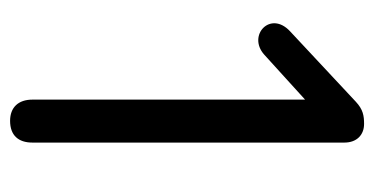

<svg xmlns="http://www.w3.org/2000/svg" viewBox="-196 -520 724 371"><g transform="rotate(90 165.5 -335.0)"><path d="M214 7C242 7 256 -9 256 -36V-639C256 -663 241 -677 220 -677C204 -677 192 -675 177 -661L41 -534C0 -496 49 -451 86 -484L173 -563V-36C173 -9 188 7 214 7Z"/></g></svg>

Font: SN Pro Book
Style: Regular
Weight: 350
Designer: Tobias Whetton
Foundry: Supernotes
Version: Version 1.003;Glyphs 3.3 (3324)